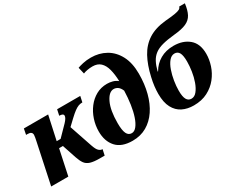

<svg xmlns="http://www.w3.org/2000/svg" viewBox="-104 -1185 1968 1610"><g transform="rotate(-30 879.5 -380.0)"><path d="M20 0 102 -387Q106 -407 109 -422Q112 -437 112 -447Q112 -480 70 -480H54L65 -536H300L250 -306H288L382 -402Q415 -437 415 -458Q415 -480 375 -480L387 -536H611L599 -480Q578 -480 560.5 -473.5Q543 -467 521 -451Q499 -435 466 -404L409 -350L484 -129Q499 -85 515 -70.5Q531 -56 546 -56H550L538 0H491Q434 0 401.5 -10Q369 -20 351.5 -44Q334 -68 320 -110L275 -245H238L186 0Z M805 10Q699 10 647.5 -47.5Q596 -105 596 -199Q596 -258 614.5 -314Q633 -370 667 -414.5Q701 -459 748.5 -485.5Q796 -512 855 -512Q881 -512 907.5 -505Q934 -498 956 -480Q954 -546 941 -595.5Q928 -645 899.5 -672Q871 -699 823 -699Q797 -699 772 -694.5Q747 -690 732 -683L717 -747Q735 -754 770 -762Q805 -770 848 -770Q927 -770 991 -734Q1055 -698 1092.5 -627Q1130 -556 1130 -452Q1130 -352 1108 -268Q1086 -184 1044 -121.5Q1002 -59 942 -24.5Q882 10 805 10ZM830 -49Q856 -49 878 -76.5Q900 -104 916 -151.5Q932 -199 941 -260.5Q950 -322 952 -390Q939 -421 920.5 -433.5Q902 -446 882 -446Q835 -446 801.5 -375.5Q768 -305 768 -181Q768 -112 783 -80.5Q798 -49 830 -49Z M1397 10Q1336 10 1288.5 -13.5Q1241 -37 1213.5 -88.5Q1186 -140 1186 -223Q1186 -256 1190.5 -295Q1195 -334 1205 -376Q1228 -479 1268.5 -553.5Q1309 -628 1376 -671Q1443 -714 1545 -724Q1606 -729 1639 -734.5Q1672 -740 1686.5 -748Q1701 -756 1704 -770H1759Q1751 -707 1731 -669Q1711 -631 1668.5 -612Q1626 -593 1549 -586Q1479 -579 1432 -566.5Q1385 -554 1355 -531.5Q1325 -509 1306.5 -474Q1288 -439 1275 -388H1279Q1312 -445 1367.5 -477Q1423 -509 1497 -509Q1588 -509 1645.5 -460.5Q1703 -412 1703 -314Q1703 -260 1684.5 -203Q1666 -146 1628 -98Q1590 -50 1532.5 -20Q1475 10 1397 10ZM1408 -49Q1438 -49 1461 -77.5Q1484 -106 1500 -150.5Q1516 -195 1523.5 -245Q1531 -295 1531 -338Q1531 -398 1516.5 -423.5Q1502 -449 1472 -449Q1442 -449 1418.5 -420.5Q1395 -392 1379.5 -347.5Q1364 -303 1356 -253.5Q1348 -204 1348 -160Q1348 -102 1363 -75.5Q1378 -49 1408 -49Z"/></g></svg>

Font: Noto Serif SemiCondensed ExtraBold
Style: Italic
Weight: 800
Width: 4
Italic angle: -12°
Designer: Monotype Design Team
Foundry: Monotype Imaging Inc.
Version: Version 2.014; ttfautohint (v1.8.4.7-5d5b)